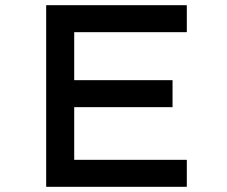

<svg xmlns="http://www.w3.org/2000/svg" viewBox="-20 -720 876 740"><path d="M158 0V-700H700V-596H266V-104H700V0ZM215 -307V-411H645V-307Z"/></svg>

Font: Lexend Peta
Style: Regular
Weight: 400
Designer: Bonnie Shaver-Troup, Thomas Jockin
Foundry: Lexend
Version: Version 1.007